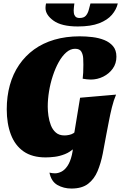

<svg xmlns="http://www.w3.org/2000/svg" viewBox="-20 -890 707 1110"><path d="M244 20Q166 20 116.5 -14.5Q67 -49 43 -112Q19 -175 19 -258Q19 -333 37 -398Q55 -463 90.5 -515Q126 -567 177 -604Q228 -641 294.5 -660.5Q361 -680 441 -680Q477 -680 514.5 -675.5Q552 -671 583 -658.5Q614 -646 633.5 -623Q653 -600 653 -562Q653 -523 632 -493.5Q611 -464 577 -447Q543 -430 504 -430Q494 -430 481.5 -431.5Q469 -433 458 -435Q460 -452 461 -470.5Q462 -489 462 -516Q462 -530 461 -552Q460 -574 450.5 -591Q441 -608 414 -608Q387 -608 363 -587Q339 -566 319.5 -531Q300 -496 285.5 -452Q271 -408 263.5 -362Q256 -316 256 -273Q256 -249 260 -220.5Q264 -192 274 -166Q284 -140 303 -123.5Q322 -107 353 -107Q365 -107 379.5 -110Q394 -113 405 -120Q416 -127 416 -140L414 -38Q386 -11 355.5 1Q325 13 296.5 16.5Q268 20 244 20ZM393 200Q348 200 312 179.5Q276 159 266 108Q274 110 282.5 111Q291 112 298 112Q316 112 335 102.5Q354 93 370 69.5Q386 46 395.5 6Q405 -34 405 -94L443 -325L651 -343Q637 -310 627 -269.5Q617 -229 609.5 -189Q602 -149 595 -114Q585 -57 574 -1.5Q563 54 544 99.5Q525 145 489.5 172.5Q454 200 393 200ZM430 -737Q336 -737 289.5 -770.5Q243 -804 243 -844Q243 -855 246 -870H410Q409 -860 407.5 -850Q406 -840 406 -830Q406 -825 407 -814.5Q408 -804 415.5 -795Q423 -786 440 -786Q465 -786 476.5 -799.5Q488 -813 493 -832.5Q498 -852 503 -870H661Q653 -835 627 -804.5Q601 -774 553 -755.5Q505 -737 430 -737Z"/></svg>

Font: Sansita Swashed Light Black
Style: Regular
Weight: 900
Version: Version 1.003